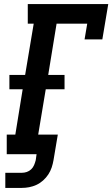

<svg xmlns="http://www.w3.org/2000/svg" viewBox="-20 -755 550 940"><path d="M6 165V91H86Q99 91 111 87Q123 83 132.5 74Q142 65 147 53Q152 41 155 29L159 0H13V-96H55L91 -318H26V-388H103L145 -639H116V-735H510L481 -562H394L407 -639H257L216 -388H296V-318H204L167 -96H263L242 29Q239 47 233 65Q227 83 216.5 99Q206 115 191 128.5Q176 142 158.5 150Q141 158 123 161.5Q105 165 86 165Z"/></svg>

Font: Iosevka Gothic
Style: Bold Italic
Weight: 700
Italic angle: -9°
Monospace: yes
Designer: Belleve Invis
Foundry: Belleve Invis
Version: Version 15.5.1; ttfautohint (v1.8.4)